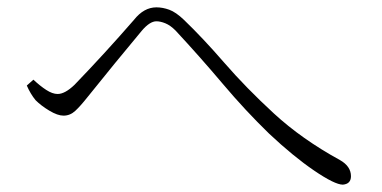

<svg xmlns="http://www.w3.org/2000/svg" viewBox="-20 -606 1040 523"><path d="M53 -373 71 -389Q89 -372 106 -361Q123 -350 137 -350Q157 -350 183 -375Q266 -461 345 -552Q372 -586 406 -586Q423 -586 441 -579.5Q459 -573 481 -552Q533 -502 591.5 -434.5Q650 -367 726 -297Q802 -227 906 -170Q936 -153 936 -126Q936 -105 914 -103Q892 -103 835.5 -141.5Q779 -180 713 -242Q649 -304 586.5 -378Q524 -452 458 -523Q444 -537 430.5 -542.5Q417 -548 406 -548Q388 -548 366 -522Q295 -437 218 -341Q199 -317 185 -304Q171 -291 153 -291Q137 -291 114.5 -304.5Q92 -318 77 -333Q63 -350 53 -373Z"/></svg>

Font: Minh Nguyen ExtraLight
Style: Regular
Weight: 250
Designer: Ryoko NISHIZUKA 西塚涼子 (kana & ideographs); Frank Grießhammer (Latin, Greek & Cyrillic); Wenlong ZHANG 张文龙 (bopomofo); San
Foundry: Adobe
Version: Version 1.100;July 7, 2023;FontCreator 14.0.0.2814 64-bit